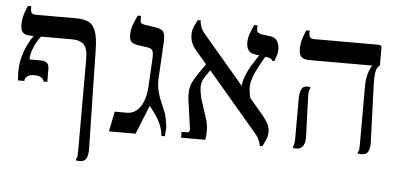

<svg xmlns="http://www.w3.org/2000/svg" viewBox="-51 -692 1987 955"><g transform="rotate(5 942.5 -215.0)"><path d="M376 160Q372 160 366.5 159.5Q361 159 357 158V152Q361 147 362.5 138Q364 129 364 100V-349Q364 -400 345 -420Q326 -440 285 -440H80Q51 -440 39.5 -452Q28 -464 28 -492Q28 -514 33 -533Q38 -552 44 -566Q50 -580 52 -586H69V-575Q69 -559 74.5 -552.5Q80 -546 96 -546H295Q337 -546 360.5 -533.5Q384 -521 395 -489Q406 -457 407 -399L417 91Q418 108 415 124Q412 140 403.5 150Q395 160 376 160ZM35 -213Q34 -224 33.5 -234Q33 -244 33 -254Q33 -300 44.5 -337.5Q56 -375 70 -401.5Q84 -428 93 -439V-465H131V-440Q113 -419 98 -385Q83 -351 83 -322H133Q159 -322 170 -313.5Q181 -305 181 -280V-218H163Q159 -233 146 -239.5Q133 -246 114 -246Q92 -246 79.5 -237Q67 -228 67 -213Z M508 0 528 -100H588Q618 -100 638.5 -118.5Q659 -137 670.5 -167.5Q682 -198 684 -233L692 -377Q694 -409 687.5 -420Q681 -431 661 -433L612 -440Q593 -443 582 -452.5Q571 -462 571 -487Q571 -517 582.5 -545Q594 -573 601 -586H617V-569Q617 -556 621 -551Q625 -546 638 -544L696 -535Q727 -531 735 -514.5Q743 -498 741 -465L731 -285Q729 -250 736.5 -221Q744 -192 755 -167Q766 -142 775 -119Q784 -96 786 -72Q791 -53 790 -34Q789 -15 787 0H770Q767 -30 757 -54Q747 -78 732 -100Q717 -122 699 -144L641 0Z M1262 7Q1261 -4 1253 -22Q1245 -40 1228 -59L899 -446Q890 -457 882.5 -475Q875 -493 875 -515Q875 -538 884 -557Q893 -576 900 -590H915V-584Q915 -574 920.5 -558Q926 -542 943 -522L1264 -144Q1279 -125 1289 -107Q1299 -89 1299 -65Q1299 -46 1292 -29.5Q1285 -13 1275 7ZM868 0V-29H895Q905 -29 907.5 -37.5Q910 -46 906 -64L891 -170Q885 -205 886.5 -230.5Q888 -256 898 -278Q908 -300 925 -324L970 -388L993 -360L962 -315Q942 -287 943 -258.5Q944 -230 954 -195L980 -115Q991 -84 992.5 -56.5Q994 -29 989 0ZM1196 -220 1146 -278Q1146 -301 1157 -330.5Q1168 -360 1187 -391L1226 -452L1255 -446L1220 -383Q1203 -351 1194.5 -325.5Q1186 -300 1186.5 -275.5Q1187 -251 1196 -220ZM1287 -420Q1284 -426 1278 -430.5Q1272 -435 1258 -436L1196 -445Q1174 -448 1164.5 -463Q1155 -478 1155 -499Q1155 -528 1166.5 -554.5Q1178 -581 1182 -590H1198V-572Q1198 -559 1204.5 -554Q1211 -549 1221 -547L1268 -541Q1294 -537 1303 -518Q1312 -499 1312 -481Q1312 -460 1305.5 -442.5Q1299 -425 1297 -420Z M1769 4Q1765 4 1759.5 3.5Q1754 3 1750 2V-4Q1755 -11 1756 -19.5Q1757 -28 1757 -56V-326Q1757 -365 1763 -389Q1769 -413 1775.5 -425Q1782 -437 1783 -439V-440H1470Q1441 -440 1429.5 -452Q1418 -464 1418 -492Q1418 -515 1423 -533.5Q1428 -552 1434 -566Q1440 -580 1442 -586H1459V-575Q1459 -559 1464.5 -552.5Q1470 -546 1486 -546H1807Q1822 -546 1822 -532V-444L1817 -440Q1806 -432 1802 -406Q1798 -380 1800 -337L1810 -66Q1812 -36 1803.5 -16Q1795 4 1769 4ZM1445 4Q1435 4 1427 2V-4Q1429 -8 1431.5 -16Q1434 -24 1434 -49V-239Q1434 -273 1442 -290.5Q1450 -308 1471 -308Q1475 -308 1479.5 -307.5Q1484 -307 1487 -306V-300Q1484 -296 1481.5 -286.5Q1479 -277 1480 -254L1487 -61Q1489 -34 1478.5 -15Q1468 4 1445 4Z"/></g></svg>

Font: Frank Ruhl Libre
Style: Regular
Weight: 400
Designer: Yanek Iontef
Foundry: Fontef
Version: Version 6.004